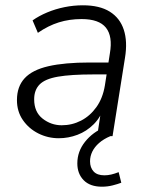

<svg xmlns="http://www.w3.org/2000/svg" viewBox="-20 -514 562 725"><path d="M202 8Q161 8 125 -10Q89 -28 66.5 -60.5Q44 -93 44 -136Q44 -187 73 -218.5Q102 -250 163 -264Q224 -278 319 -278H400L393 -233H333Q248 -233 199 -224.5Q150 -216 129.5 -195Q109 -174 109 -139Q109 -91 141 -66Q173 -41 213 -41Q252 -41 286 -58.5Q320 -76 344 -109.5Q368 -143 376 -191L395 -313Q406 -377 380 -409.5Q354 -442 288 -442Q242 -442 202 -429.5Q162 -417 123 -390L103 -437Q127 -454 158 -467Q189 -480 223.5 -487Q258 -494 293 -494Q356 -494 394.5 -470Q433 -446 447.5 -401.5Q462 -357 452 -296L405 0H347L364 -113H374Q361 -72 334 -45Q307 -18 272.5 -5Q238 8 202 8ZM365 191Q320 191 296 166.5Q272 142 272 103Q272 58 301 21.5Q330 -15 376 -34L397 0Q371 11 354 26Q337 41 328.5 58.5Q320 76 320 95Q320 119 333.5 133.5Q347 148 374 148Q387 148 400 145Q413 142 428 136L438 176Q425 181 405.5 186Q386 191 365 191Z"/></svg>

Font: Nunito Sans 12pt Light
Style: Italic
Weight: 300
Italic angle: -9°
Designer: Vernon Adams
Foundry: Vernon Adams
Version: Version 3.101;gftools[0.9.27]